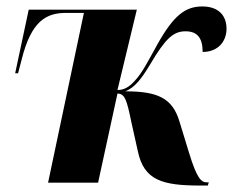

<svg xmlns="http://www.w3.org/2000/svg" viewBox="-20 -566 722 595"><path d="M601 9H624L627 -1H620C604 -1 590 -13 566 -92L536 -190C514 -263 467 -283 368 -283C397 -294 418 -321 445 -366C493 -447 517 -469 555 -469C590 -469 608 -450 608 -405C656 -405 682 -438 682 -477C682 -518 657 -546 607 -546C554 -546 518 -518 468 -429C437 -373 420 -339 397 -315C381 -297 365 -287 344 -287L404 -536H69L27 -339H36L47 -381C77 -502 124 -526 185 -526H240L129 0H284L344 -276C367 -276 373 -256 387 -188L407 -98C426 -7 483 9 601 9Z"/></svg>

Font: Noto Serif Display Condensed ExtraBold
Style: Italic
Weight: 800
Width: 3
Italic angle: -12°
Designer: Monotype Design Team
Foundry: Monotype Imaging Inc.
Version: Version 2.009